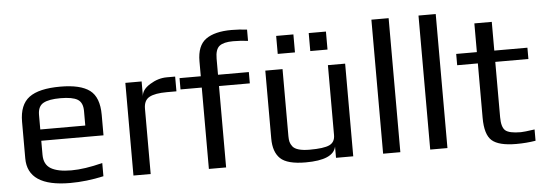

<svg xmlns="http://www.w3.org/2000/svg" viewBox="-48 -849 2829 999"><g transform="rotate(-5 1366.5 -350.0)"><path d="M476 -222H151V-149Q151 -98 187 -76.5Q223 -55 294 -55Q363 -55 457 -79V-10Q367 10 282 10Q60 10 60 -138V-329Q60 -418 111 -456Q162 -494 274 -494Q379 -494 427.5 -457.5Q476 -421 476 -329ZM386 -281V-357Q386 -401 359 -417.5Q332 -434 269 -434Q209 -434 180 -418Q151 -402 151 -357V-281Z M874 -417H824Q762 -417 732.5 -401Q703 -385 703 -341V0H613V-484H698V-405Q698 -440 741.5 -467Q785 -494 830 -494H874Z M1258 -425H1097V0H1007V-425H896V-484H1007V-562Q1007 -644 1053 -677Q1099 -710 1187 -710Q1226 -710 1268 -705V-646Q1233 -651 1190 -651Q1141 -651 1119 -634Q1097 -617 1097 -568V-484H1258Z M1761 0H1671V-59Q1657 10 1512 10Q1416 10 1380 -24.5Q1344 -59 1344 -129V-484H1434V-134Q1434 -116 1437 -104Q1440 -92 1449.5 -79.5Q1459 -67 1481.5 -60.5Q1504 -54 1538 -54Q1613 -54 1642 -68Q1671 -82 1671 -119V-484H1761ZM1506 -565H1416V-659H1506ZM1676 -565H1586V-659H1676Z M2007 0H1917V-700H2007Z M2253 0H2163V-700H2253Z M2713 2Q2665 10 2612 10Q2521 10 2485 -21.5Q2449 -53 2449 -141V-425H2341V-484H2449V-634H2540V-484H2713V-425H2540V-136Q2540 -84 2560 -66.5Q2580 -49 2641 -49Q2657 -49 2713 -57Z"/></g></svg>

Font: Play
Style: Regular
Weight: 400
Designer: Jonas Hecksher
Foundry: Jonas Hecksher, Playtypeª, e-types AS
Version: Version 1.002